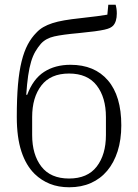

<svg xmlns="http://www.w3.org/2000/svg" viewBox="-20 -780 584 812"><path d="M273 12Q227 12 191 -2.5Q155 -17 127 -44Q90 -80 70.5 -139.5Q51 -199 51 -285Q51 -364 56 -421.5Q61 -479 71.5 -521Q82 -563 97.5 -592Q113 -621 134 -642Q147 -656 163.5 -665.5Q180 -675 201.5 -682Q223 -689 252 -694Q281 -699 319 -703Q364 -708 390.5 -711.5Q417 -715 434 -718L438 -760H469Q474 -743 474 -723Q474 -688 458 -671Q453 -666 445 -662Q437 -658 421.5 -654.5Q406 -651 380 -647.5Q354 -644 313 -640Q245 -634 209.5 -626Q174 -618 153 -595Q140 -580 129.5 -562Q119 -544 111.5 -519Q104 -494 99 -459.5Q94 -425 91 -379H95Q120 -446 166.5 -476Q213 -506 278 -506Q380 -506 436.5 -440Q493 -374 493 -250Q493 -189 477.5 -140.5Q462 -92 433.5 -58Q405 -24 364.5 -6Q324 12 273 12ZM272 -25Q350 -25 389 -75.5Q428 -126 428 -209V-285Q428 -368 389 -418.5Q350 -469 272 -469Q194 -469 155 -418.5Q116 -368 116 -285V-209Q116 -126 155 -75.5Q194 -25 272 -25Z"/></svg>

Font: IBM Plex Serif Light
Style: Regular
Weight: 300
Designer: Mike Abbink, Paul van der Laan, Pieter van Rosmalen
Foundry: Bold Monday
Version: Version 3.001